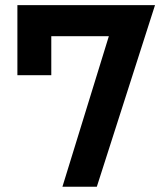

<svg xmlns="http://www.w3.org/2000/svg" viewBox="-20 -713 626 733"><path d="M218.3 0H349.6L571.8 -693.4H46.4V-425.8H175.8V-574.7H395.5Z"/></svg>

Font: Cascadia Mono NF
Style: Bold
Weight: 700
Monospace: yes
Designer: Aaron Bell
Foundry: Saja Typeworks
Version: Version 2404.023